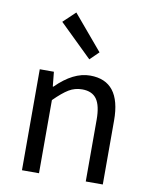

<svg xmlns="http://www.w3.org/2000/svg" viewBox="-87 -846 721 910"><g transform="rotate(10 273.5 -390.5)"><path d="M82 0V-486H150L157 -416H160Q242 -498 323 -498Q471 -498 471 -308V0H389V-297Q389 -365 367 -396Q345 -427 297 -427Q262 -427 233 -409.5Q204 -392 164 -352V0ZM305 -573 148 -726 206 -781 347 -614Z"/></g></svg>

Font: Toshiba Sans
Style: Regular
Weight: 400
Designer: Paul D. Hunt
Foundry: Toshiba Corporation
Version: Version 2.020;PS 2.0;hotconv 1.0.86;makeotf.lib2.5.63406